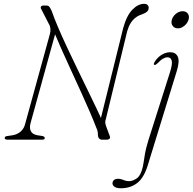

<svg xmlns="http://www.w3.org/2000/svg" viewBox="-20 -729 1006 1002"><path d="M139 -85 276 -581 257 -574Q276.5 -527 300.8 -472.5Q325 -418 351.2 -361.2Q377.5 -304.5 402 -250.5Q426.5 -196.5 446.8 -149.8Q467 -103 480 -69Q486.5 -54 488.8 -45.5Q491 -37 491 -25.5Q491 -14 496.8 -7Q502.5 0 512.5 0H536Q547 0 552 -5.5Q557 -11 551.5 -22.5L533.5 -71Q529 -84.5 529.2 -92Q529.5 -99.5 532.5 -108L643.5 -565Q650.5 -589.5 661 -607Q671.5 -624.5 686.5 -636.2Q701.5 -648 719.5 -653.5Q738 -660 747 -668Q756 -676 756 -688.5Q756 -697 750 -703Q744 -709 732 -709Q700.5 -709 670.8 -678.5Q641 -648 623 -583L499 -82L518.5 -86Q505 -118.5 483.5 -163.5Q462 -208.5 436.2 -261.5Q410.5 -314.5 383.2 -370.5Q356 -426.5 330.2 -481.5Q304.5 -536.5 283.5 -585.5Q262.5 -634.5 249.5 -672.5Q242.5 -687 237.5 -693.5Q232.5 -700 222.5 -700H205Q199 -700 195.8 -697Q192.5 -694 192.5 -689.8Q192.5 -685.5 196 -680L234.5 -605Q241.5 -594 243 -580.2Q244.5 -566.5 240.5 -552L112 -85Q105.5 -57.5 87.5 -42.2Q69.5 -27 45 -23L21 -19.5Q4.5 -18 4.5 -9.5Q4.5 -4.5 8.5 -2.2Q12.5 0 20 0H198.5Q205.5 0 209.5 -1.8Q213.5 -3.5 213.5 -8.5Q213.5 -12.5 210 -15.5Q206.5 -18.5 199.5 -19.5L176 -23Q151.5 -27 142 -42.5Q132.5 -58 139 -85ZM902.5 -358 751.5 132.5Q731.5 198.5 696.2 226Q661 253.5 610.5 253.5Q589 253.5 578 246Q567 238.5 567 227.5Q567 218.5 574.2 211.2Q581.5 204 596 204Q606.5 204 615 207Q623.5 210 632.5 213.2Q641.5 216.5 653.5 216.5Q672.5 216.5 693.8 201.8Q715 187 725.5 140.5Q727.5 130.5 729.2 120Q731 109.5 732.8 97.5Q734.5 85.5 737 71Q739.5 56.5 744 39.5Q748.5 22.5 755 1L867 -351.5Q881 -396 876 -413Q871 -430 854.5 -430Q843.5 -430 831.2 -423.2Q819 -416.5 802.5 -399Q796.5 -393.5 792.5 -391.2Q788.5 -389 785.5 -390.5Q782 -392 782.8 -395.8Q783.5 -399.5 786 -404.5Q795.5 -420.5 808.8 -432.2Q822 -444 837.5 -450.2Q853 -456.5 868 -456.5Q897 -456.5 907.8 -433.2Q918.5 -410 902.5 -358ZM908.5 -581Q891 -581 881.2 -594Q871.5 -607 876.5 -625Q880 -638 888.8 -648.2Q897.5 -658.5 909 -664.5Q920.5 -670.5 932.5 -670.5Q951 -670.5 960.2 -658Q969.5 -645.5 964 -626.5Q961 -614.5 952.2 -604.2Q943.5 -594 932.2 -587.5Q921 -581 908.5 -581Z"/></svg>

Font: Fraunces Thin
Style: Italic
Weight: 250
Italic angle: -16°
Version: Version 1.000;[b76b70a41]